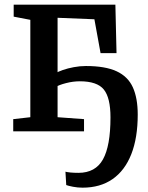

<svg xmlns="http://www.w3.org/2000/svg" viewBox="-20 -576 648 842"><path d="M342 247Q320.5 247 300 243Q279.5 239 270.5 235.5L267 177Q274.5 179 289.2 180.5Q304 182 324 182Q398.5 182 431.5 123Q464.5 64 464.5 -61Q464.5 -147.5 435.2 -183.5Q406 -219.5 330 -219.5Q300.5 -219.5 269.5 -211.5Q238.5 -203.5 223.5 -194V-254.5Q234 -261.5 255.5 -269Q277 -276.5 303.8 -281.5Q330.5 -286.5 356.5 -286.5Q441.5 -286.5 491.2 -263.5Q541 -240.5 562.5 -193.2Q584 -146 584 -73.5Q584 28.5 555.8 100.2Q527.5 172 473.5 209.5Q419.5 247 342 247ZM38 0V-53.5L113 -62V-489L40 -503V-555.5H486L491 -343H421L394 -491.5L232.5 -498V-62L348.5 -53.5V0Z"/></svg>

Font: Merriweather SemiBold
Style: Regular
Weight: 600
Version: Version 2.100